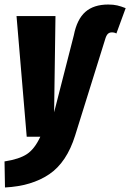

<svg xmlns="http://www.w3.org/2000/svg" viewBox="-45 -604 575 848"><path d="M-25 109Q40 99 74 76.5Q108 54 133 0H73L28 -533H200L194 -108L281 -448Q295 -519 332 -551.5Q369 -584 433 -584Q456 -584 473 -580Q490 -576 510 -568L469 -456Q461 -461 449 -461Q438 -461 431 -454Q424 -447 419 -429L287 -6Q250 113 172.5 165.5Q95 218 -23 224Z"/></svg>

Font: Fira Sans Extra Condensed ExtraBold
Style: Italic
Weight: 800
Width: 3
Italic angle: -8°
Designer: Carrois Corporate & Edenspiekermann AG
Foundry: Carrois Corporate GbR & Edenspiekermann AG
Version: Version 4.203